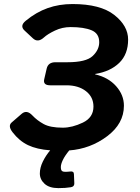

<svg xmlns="http://www.w3.org/2000/svg" viewBox="-20 -737 701 960"><path d="M42.5 -76.2Q18.6 -107.4 38.1 -124.5L88.4 -168Q113.8 -189.9 142.1 -159.7Q165.5 -134.8 198.5 -116.7Q231.4 -98.6 293.9 -98.6Q341.3 -98.6 394.3 -124Q447.3 -149.4 447.3 -204.1Q447.3 -252 409.7 -281.2Q372.1 -310.5 312 -310.5H231Q193.8 -310.5 201.2 -341.3L213.4 -394Q220.7 -425.8 257.3 -425.8H317.9Q410.2 -425.8 443.1 -456.8Q476.1 -487.8 476.1 -525.9Q476.1 -569.8 437.7 -585.7Q399.4 -601.6 333 -601.6Q291.5 -601.6 254.9 -584.2Q218.3 -566.9 199.2 -549.3Q169.4 -522.5 145 -544.9L102.5 -584.5Q77.6 -607.9 108.9 -633.3Q161.1 -676.3 218.3 -696.5Q275.4 -716.8 342.8 -716.8Q481.9 -716.8 551.3 -662.4Q620.6 -607.9 620.6 -539.1Q620.6 -465.8 576.2 -422.6Q531.7 -379.4 456.1 -367.2L455.6 -365.2Q521.5 -350.1 560.5 -306.2Q599.6 -262.2 599.6 -208.5Q599.6 -118.7 515.6 -55.7Q431.6 7.3 326.2 15.1Q304.2 42 294.2 63Q284.2 84 284.2 98.1Q284.2 112.3 289.3 117.2Q294.4 122.1 305.2 122.1Q318.8 122.1 330.1 120.6Q349.1 117.7 349.6 133.3L351.6 179.7Q352.1 196.3 334 199.2Q307.6 203.6 272 203.6Q226.6 203.6 202.9 181.9Q179.2 160.2 179.2 130.4Q179.2 101.6 194.1 71Q209 40.5 231 14.6Q164.6 9.8 120.4 -11.2Q76.2 -32.2 42.5 -76.2Z"/></svg>

Font: Istok
Style: Bold Italic
Weight: 700
Italic angle: -13°
Designer: Andrey V. Panov
Foundry: Andrey V. Panov
Version: Version 1.0.3